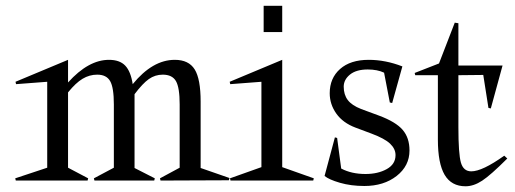

<svg xmlns="http://www.w3.org/2000/svg" viewBox="-20 -631 1800 671"><path d="M450.2 -301.8V-43.9L521 -7.8L519 0H310.1L308.1 -7.8L377.9 -44.9V-266.1Q377.9 -324.7 365 -347.4Q352.1 -370.1 319.8 -370.1Q292.5 -370.1 268.6 -355.7Q244.6 -341.3 217.8 -308.1V-44.9L288.1 -7.8L286.1 0H35.2L33.2 -7.8L145 -44.9V-345.2L36.1 -336.9L34.2 -345.2L217.8 -421.9V-342.8Q289.1 -421.9 360.8 -421.9Q398.4 -421.9 417.7 -401.6Q437 -381.3 443.8 -336.9Q513.2 -421.9 590.8 -421.9Q639.6 -421.9 660.4 -388.4Q681.2 -355 681.2 -275.9V-43.9L782.2 -8.8L779.8 -1L541 0L539.1 -7.8L607.9 -44.9V-266.1Q607.9 -324.7 595 -347.4Q582 -370.1 548.8 -370.1Q522 -370.1 500.2 -354.7Q478.5 -339.4 450.2 -301.8Z M966.3 -46.9 1076.7 -7.8 1074.7 0H785.6L783.7 -7.8L893.6 -46.9V-345.2L784.7 -336.9L782.7 -345.2L966.3 -421.9ZM901.4 -519V-610.8H966.3V-519Z M1114.3 -16.1 1150.4 -150.9 1158.2 -148.9 1172.4 -42Q1208.5 -22.9 1257.3 -22.9Q1300.8 -22.9 1331.5 -40Q1362.3 -57.1 1362.3 -88.9Q1362.3 -110.8 1343.3 -128.9Q1324.2 -147 1278.3 -164.1L1222.2 -185.1Q1178.2 -201.7 1155.3 -234.1Q1132.3 -266.6 1132.3 -305.2Q1132.3 -357.9 1168.5 -389.9Q1204.6 -421.9 1268.6 -421.9Q1327.1 -421.9 1386.2 -398.9L1350.6 -271L1342.3 -272.9L1322.3 -377Q1298.8 -388.2 1265.1 -388.2Q1225.1 -388.2 1203.1 -370.4Q1181.2 -352.5 1181.2 -328.1Q1181.2 -300.3 1195.3 -281.5Q1209.5 -262.7 1242.2 -250L1304.2 -227.1Q1363.3 -205.1 1387.2 -177.2Q1411.1 -149.4 1411.1 -105Q1411.1 -51.3 1366.2 -16.1Q1321.3 19 1253.4 19Q1206.5 19 1168 7.8Q1129.4 -3.4 1114.3 -16.1Z M1429.2 -376 1514.2 -409.2 1569.3 -551.8 1582 -549.8V-401.9H1736.3L1695.3 -252L1687 -253.9L1668.9 -369.1L1582 -368.2V-187Q1582 -93.3 1590.8 -62.7Q1599.6 -32.2 1627 -32.2Q1665.5 -32.2 1742.2 -86.9L1752.9 -77.1Q1694.8 -19 1665 0.5Q1635.3 20 1606.9 20Q1557.6 20 1533.9 -20Q1510.3 -60.1 1510.3 -143.1V-368.2H1431.2Z"/></svg>

Font: Halibut Cnd
Style: Regular
Weight: 400
Width: 3
Designer: Matteo Maggi
Foundry: Collletttivo
Version: Version 3.080 | FøM Fix